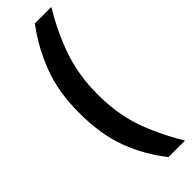

<svg xmlns="http://www.w3.org/2000/svg" viewBox="-350 -868 1087 1087"><g transform="rotate(-45 193.5 -325.0)"><path d="M58 -326Q58 -493 108 -623Q158 -753 239 -860H371Q295 -735 250.5 -606Q206 -477 206 -326Q206 -173 247 -51Q288 71 371 210H239Q155 105 106.5 -22.5Q58 -150 58 -326Z"/></g></svg>

Font: Exo
Style: Bold
Weight: 700
Designer: Natanael Gama
Foundry: Natanael Gama
Version: Version 1.500; ttfautohint (v1.6)